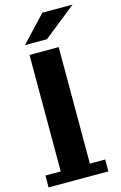

<svg xmlns="http://www.w3.org/2000/svg" viewBox="-138 -959 651 1030"><g transform="rotate(-15 187.0 -444.0)"><path d="M83 0V-700H245V0ZM-2 -53H330V13H-2ZM73 -757 208 -901H376L195 -757Z"/></g></svg>

Font: Montserrat Underline Thin
Style: Bold
Weight: 700
Version: Version 9.000